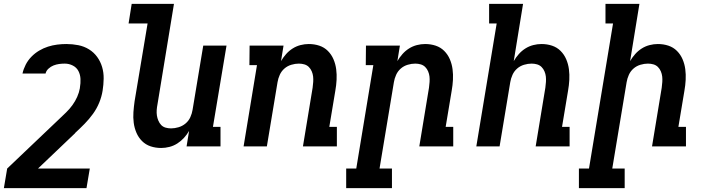

<svg xmlns="http://www.w3.org/2000/svg" viewBox="-25 -755 3645 990"><path d="M-5 215 12 114 280 -141Q298 -158 316 -175.5Q334 -193 348.5 -213Q363 -233 373 -255.5Q383 -278 387 -301V-303Q391 -326 390 -348Q389 -370 379.5 -388.5Q370 -407 350.5 -417Q331 -427 309 -427Q294 -427 279.5 -425Q265 -423 251 -417.5Q237 -412 225 -401Q213 -390 210 -376H91Q96 -399 107.5 -421.5Q119 -444 137 -462.5Q155 -481 177 -494Q199 -507 222.5 -514.5Q246 -522 270 -525Q294 -528 317 -528Q349 -528 379 -522Q409 -516 434 -500.5Q459 -485 476 -461.5Q493 -438 501.5 -409.5Q510 -381 509.5 -349.5Q509 -318 504 -287Q499 -256 486.5 -225.5Q474 -195 454.5 -168Q435 -141 411.5 -117Q388 -93 363 -70L362 -68L171 114H438L421 215Z M806 8Q777 8 751.5 -0.5Q726 -9 707.5 -27.5Q689 -46 678.5 -70.5Q668 -95 664.5 -122Q661 -149 663 -177Q665 -205 669 -233L736 -634H638L654 -735H872L787 -217Q784 -202 783 -187.5Q782 -173 784 -159.5Q786 -146 791.5 -133Q797 -120 806 -110.5Q815 -101 828.5 -97Q842 -93 857 -93Q876 -93 896 -99Q916 -105 932 -118.5Q948 -132 956.5 -151Q965 -170 968 -189L1023 -520H1143L1073 -101H1112V0H937L950 -80Q939 -61 923.5 -44Q908 -27 889 -15Q870 -3 848.5 2.5Q827 8 806 8Z M1231 0 1300 -419H1261L1262 -520H1437L1424 -440Q1435 -459 1450 -476Q1465 -493 1484 -505Q1503 -517 1524.5 -522.5Q1546 -528 1567 -528Q1596 -528 1621.5 -519.5Q1647 -511 1665.5 -492.5Q1684 -474 1694.5 -449.5Q1705 -425 1708.5 -398Q1712 -371 1710.5 -343Q1709 -315 1704 -287L1673 -101H1712V0H1537L1587 -303Q1589 -318 1590 -332.5Q1591 -347 1589.5 -360.5Q1588 -374 1582.5 -387Q1577 -400 1567.5 -409.5Q1558 -419 1544.5 -423Q1531 -427 1516 -427Q1497 -427 1477 -421Q1457 -415 1441.5 -401.5Q1426 -388 1417.5 -369Q1409 -350 1406 -331L1351 0Z M1996 215H1760V114H1812L1900 -419H1861L1862 -520H2037L2024 -440Q2035 -459 2050 -476Q2065 -493 2084 -505Q2103 -517 2124.5 -522.5Q2146 -528 2167 -528Q2196 -528 2221.5 -519.5Q2247 -511 2265.5 -492.5Q2284 -474 2294.5 -449.5Q2305 -425 2308.5 -398Q2312 -371 2310.5 -343Q2309 -315 2304 -287L2273 -101H2312V0H2137L2187 -303Q2189 -318 2190 -332.5Q2191 -347 2189.5 -360.5Q2188 -374 2182.5 -387Q2177 -400 2167.5 -409.5Q2158 -419 2144.5 -423Q2131 -427 2116 -427Q2097 -427 2077 -421Q2057 -415 2041.5 -401.5Q2026 -388 2017.5 -369Q2009 -350 2006 -331L1932 114H1996Z M2431 0 2536 -634H2497V-735H2672L2624 -440Q2635 -459 2650 -476Q2665 -493 2684 -505Q2703 -517 2724.5 -522.5Q2746 -528 2767 -528Q2796 -528 2821.5 -519.5Q2847 -511 2865.5 -492.5Q2884 -474 2894.5 -449.5Q2905 -425 2908.5 -398Q2912 -371 2910.5 -343Q2909 -315 2904 -287L2873 -101H2912V0H2737L2787 -303Q2789 -318 2790 -332.5Q2791 -347 2789.5 -360.5Q2788 -374 2782.5 -387Q2777 -400 2767.5 -409.5Q2758 -419 2744.5 -423Q2731 -427 2716 -427Q2697 -427 2677 -421Q2657 -415 2641.5 -401.5Q2626 -388 2617.5 -369Q2609 -350 2606 -331L2551 0Z M3196 215H2960V114H3012L3136 -634H3097V-735H3272L3224 -440Q3235 -459 3250 -476Q3265 -493 3284 -505Q3303 -517 3324.5 -522.5Q3346 -528 3367 -528Q3396 -528 3421.5 -519.5Q3447 -511 3465.5 -492.5Q3484 -474 3494.5 -449.5Q3505 -425 3508.5 -398Q3512 -371 3510.5 -343Q3509 -315 3504 -287L3473 -101H3512V0H3337L3387 -303Q3389 -318 3390 -332.5Q3391 -347 3389.5 -360.5Q3388 -374 3382.5 -387Q3377 -400 3367.5 -409.5Q3358 -419 3344.5 -423Q3331 -427 3316 -427Q3297 -427 3277 -421Q3257 -415 3241.5 -401.5Q3226 -388 3217.5 -369Q3209 -350 3206 -331L3132 114H3196Z"/></svg>

Font: Iosevka HT Extended
Style: Bold Italic
Weight: 700
Width: 7
Italic angle: -9°
Monospace: yes
Designer: Belleve Invis
Foundry: Belleve Invis
Version: Version 32.3.0; ttfautohint (v1.8.4)